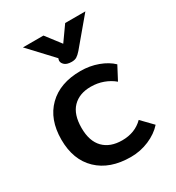

<svg xmlns="http://www.w3.org/2000/svg" viewBox="-180 -853 889 972"><g transform="rotate(-30 264.0 -367.0)"><path d="M38 -242Q38 -360 106.5 -427.5Q175 -495 295 -495Q349 -495 396.5 -477.5Q444 -460 474 -431L433 -353Q407 -375 373 -387.5Q339 -400 300 -400Q233 -400 194.5 -360.5Q156 -321 156 -242Q156 -165 195 -125Q234 -85 304 -85Q379 -85 427 -133L489 -69Q457 -33 406.5 -11.5Q356 10 300 10Q178 10 108 -57Q38 -124 38 -242ZM229 -601 231 -607 103 -744H223L289 -658L350 -744H468L337 -588Q322 -571 310.5 -564Q299 -557 281 -557Q251 -557 237.5 -571.5Q224 -586 229 -601Z"/></g></svg>

Font: Niramit SemiBold
Style: Regular
Weight: 600
Designer: Katatrad Aksorn Co.,Ltd.
Foundry: Cadson Demak Co.,Ltd.
Version: Version 1.001; ttfautohint (v1.6)